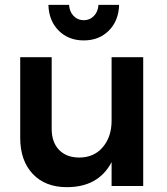

<svg xmlns="http://www.w3.org/2000/svg" viewBox="-20 -773 696 798"><path d="M181.2 -752.9H267.1Q268.6 -725.1 285.6 -707Q302.7 -689 328.1 -689Q353.5 -689 370.6 -707Q387.7 -725.1 389.2 -752.9H475.1Q473.1 -686.5 432.4 -645.8Q391.6 -605 328.1 -605Q264.6 -605 223.9 -645.8Q183.1 -686.5 181.2 -752.9ZM443.8 -535.2H575.2V0H443.8V-99.1Q389.2 4.9 257.8 4.9Q168 4.9 116 -50.3Q64 -105.5 64 -200.2V-535.2H194.8V-237.8Q194.8 -181.6 225.6 -149.9Q256.3 -118.2 310.1 -118.2Q371.6 -118.7 407.7 -161.9Q443.8 -205.1 443.8 -271Z"/></svg>

Font: Montserrat-Arabic Medium
Style: Regular
Weight: 500
Designer: Mohamed Gaber
Foundry: Kief Type Foundry
Version: Version 5.008;PS 005.008;hotconv 1.0.88;makeotf.lib2.5.64775